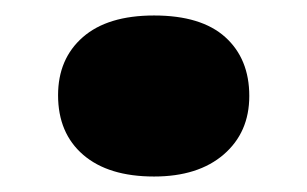

<svg xmlns="http://www.w3.org/2000/svg" viewBox="-20 -213 397 248"><path d="M179 15Q120 15 87.5 -13Q55 -41 55 -90Q55 -137 87 -165Q119 -193 179 -193Q240 -193 271 -165Q302 -137 302 -89Q302 -42 269 -13.5Q236 15 179 15Z"/></svg>

Font: Literata Variable Black
Style: Regular
Weight: 900
Designer: Latin by Veronika Burian and Jose Scaglione. Greek by Irene Vlachou. Cyrillic by Vera Evstafieva.
Foundry: TypeTogether
Version: Version 3.021